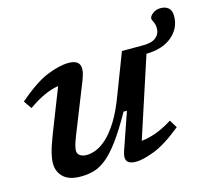

<svg xmlns="http://www.w3.org/2000/svg" viewBox="-98 -782 1012 911"><g transform="rotate(-15 408.0 -326.0)"><path d="M420.5 -53 483 -234H466.5Q421.5 -154 385.5 -105.2Q349.5 -56.5 318 -31.2Q286.5 -6 256.2 2.5Q226 11 192.5 11Q134 11 106.5 -15.8Q79 -42.5 79 -83Q79 -103 86 -132.8Q93 -162.5 114.5 -218.5L198 -431.5Q131 -421.5 49 -363.5L22 -402.5Q108 -477 169.2 -501Q230.5 -525 273 -525Q313.5 -525 325.2 -502.8Q337 -480.5 317.5 -430L218 -179.5Q200 -134 200 -114Q200 -97.5 212.5 -89Q225 -80.5 245.5 -80.5Q265 -80.5 290 -89.8Q315 -99 343.2 -124.2Q371.5 -149.5 401 -196.2Q430.5 -243 458.5 -318.5L533.5 -514H637.5Q681 -514 701.2 -531Q721.5 -548 721.5 -576Q721.5 -593.5 714.5 -607.2Q707.5 -621 707.5 -626Q707.5 -637.5 723.5 -650.2Q739.5 -663 763 -663Q786.5 -663 801 -650.5Q815.5 -638 815.5 -610.5Q815.5 -551.5 769.5 -512Q723.5 -472.5 642.5 -471L514 -78Q547.5 -81 586 -94.8Q624.5 -108.5 667.5 -136L691 -97.5Q610.5 -32 553.2 -10.5Q496 11 463.5 11Q431 11 420 -4.2Q409 -19.5 420.5 -53Z"/></g></svg>

Font: Newsreader Caption Medium
Style: Italic
Weight: 500
Italic angle: -17°
Designer: Hugues Gentile
Foundry: Production Type
Version: Version 1.001